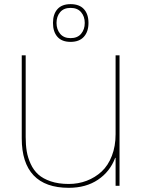

<svg xmlns="http://www.w3.org/2000/svg" viewBox="-20 -897 687 927"><path d="M252.9 -786.1Q252.9 -755.4 270.3 -734.1Q287.6 -712.9 320.8 -712.9Q354 -712.9 371.6 -733.9Q389.2 -754.9 389.2 -786.1Q389.2 -817.4 371.6 -838.1Q354 -858.9 320.8 -858.9Q287.6 -858.9 270.3 -838.1Q252.9 -817.4 252.9 -786.1ZM557.1 -629.9V0H538.1V-134.8H536.1Q511.2 -68.4 453.1 -29.3Q395 9.8 312 9.8Q199.2 9.8 142.1 -50.5Q85 -110.8 85 -229V-629.9H104V-234.9Q104 -197.3 109.1 -166.5Q114.3 -135.7 128.2 -105.5Q142.1 -75.2 164.8 -54.7Q187.5 -34.2 224.9 -21.5Q262.2 -8.8 312 -8.8Q357.9 -8.8 398.4 -24.2Q439 -39.6 470.5 -68.6Q502 -97.7 520 -144.3Q538.1 -190.9 538.1 -249V-629.9ZM407.2 -786.1Q407.2 -744.1 385 -719.5Q362.8 -694.8 320.8 -694.8Q278.8 -694.8 257.3 -719.2Q235.8 -743.7 235.8 -786.1Q235.8 -828.6 257.3 -852.8Q278.8 -877 320.8 -877Q363.3 -877 385.3 -852.8Q407.2 -828.6 407.2 -786.1Z"/></svg>

Font: Sinkin Sans 100 Thin
Style: Regular
Weight: 100
Designer: Keith Bates
Foundry: K-Type
Version: Sinkin Sans (version 1.0)  by Keith Bates   •   © 2014   www